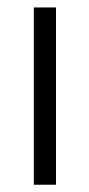

<svg xmlns="http://www.w3.org/2000/svg" viewBox="-20 -508 246 528"><path d="M73 0V-487.5H134V0Z"/></svg>

Font: Anek Latin Medium Light
Style: Regular
Weight: 300
Version: Version 1.003